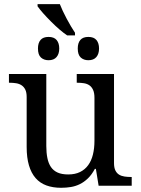

<svg xmlns="http://www.w3.org/2000/svg" viewBox="-20 -891 675 921"><path d="M526.9 -108.9Q526.9 -86.9 533.4 -73.5Q540 -60.1 551.3 -53.2Q562.5 -46.4 577.4 -44.2Q592.3 -42 608.9 -42H611.8V0H453.1L439.9 -81.1H435.1Q419.9 -52.7 401.6 -35.2Q383.3 -17.6 362.8 -7.6Q342.3 2.4 319.8 6.1Q297.4 9.8 272.9 9.8Q233.4 9.8 202.6 -1.5Q171.9 -12.7 150.9 -36.6Q129.9 -60.5 118.9 -97.7Q107.9 -134.8 107.9 -186V-425.8Q107.9 -447.8 101.3 -461.2Q94.7 -474.6 83.5 -481.9Q72.3 -489.3 57.4 -491.7Q42.5 -494.1 25.9 -494.1H22.9V-536.1H202.1V-190.9Q202.1 -158.2 207.3 -132.8Q212.4 -107.4 224.4 -89.8Q236.3 -72.3 256.6 -63.2Q276.9 -54.2 307.1 -54.2Q340.3 -54.2 364 -65.9Q387.7 -77.6 403.1 -98.9Q418.5 -120.1 425.8 -149.9Q433.1 -179.7 433.1 -215.8V-421.9Q433.1 -445.3 426.5 -459.7Q419.9 -474.1 408.9 -481.7Q397.9 -489.3 383.1 -491.7Q368.2 -494.1 351.1 -494.1H348.1V-536.1H526.9ZM212.9 -713.9Q239.3 -713.9 251.7 -699Q264.2 -684.1 264.2 -658.2Q264.2 -632.3 251.2 -617.2Q238.3 -602.1 212.9 -602.1Q190.9 -602.1 176.5 -615Q162.1 -627.9 162.1 -658.2Q162.1 -685.1 174.6 -699.5Q187 -713.9 212.9 -713.9ZM403.8 -713.9Q430.2 -713.9 442.6 -699Q455.1 -684.1 455.1 -658.2Q455.1 -632.3 442.1 -617.2Q429.2 -602.1 403.8 -602.1Q381.8 -602.1 367.4 -615Q353 -627.9 353 -658.2Q353 -685.1 365.5 -699.5Q377.9 -713.9 403.8 -713.9ZM339.8 -721.2H302.2Q268.6 -743.7 224.9 -787.4Q181.2 -831.1 160.2 -860.8V-871.1H267.1Q278.8 -840.8 300 -801Q321.3 -761.2 339.8 -733.9Z"/></svg>

Font: Noto Serif
Style: Regular
Weight: 400
Designer: Monotype Design team
Foundry: Monotype Imaging Inc.
Version: Version 1.02